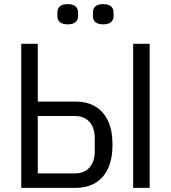

<svg xmlns="http://www.w3.org/2000/svg" viewBox="-20 -910 828 930"><path d="M83 0V-698H163V-418H345Q403 -418 443 -393.5Q483 -369 504 -322.5Q525 -276 525 -209Q525 -142 504 -95.5Q483 -49 443 -24.5Q403 0 345 0ZM163 -70H343Q374 -70 395 -83Q416 -96 427.5 -120Q439 -144 439 -176V-242Q439 -275 427.5 -298.5Q416 -322 395 -335Q374 -348 343 -348H163ZM625 0V-698H705V0ZM308 -792Q283 -792 270.5 -802.5Q258 -813 258 -832V-850Q258 -869 270.5 -879.5Q283 -890 308 -890Q333 -890 345.5 -879.5Q358 -869 358 -850V-832Q358 -813 345.5 -802.5Q333 -792 308 -792ZM480 -792Q455 -792 442.5 -802.5Q430 -813 430 -832V-850Q430 -869 442.5 -879.5Q455 -890 480 -890Q505 -890 517.5 -879.5Q530 -869 530 -850V-832Q530 -813 517.5 -802.5Q505 -792 480 -792Z"/></svg>

Font: IBM Plex Sans Condensed
Style: Regular
Weight: 400
Width: 3
Designer: Mike Abbink, Paul van der Laan, Pieter van Rosmalen
Foundry: Bold Monday
Version: Version 3.201